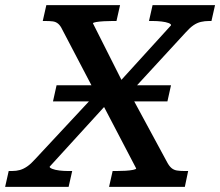

<svg xmlns="http://www.w3.org/2000/svg" viewBox="-69 -730 860 750"><path d="M152 -397H599L585 -334H138ZM98 -648 112 -710H400L386 -648H370Q354 -648 336.5 -647Q319 -646 307 -644Q295 -642 294 -639L418 -393L425 -390L584 -96Q592 -81 601 -73.5Q610 -66 622 -64Q634 -62 651 -62H666L653 0H357L371 -62H387Q404 -62 421.5 -63Q439 -64 451 -66.5Q463 -69 463 -72L325 -336L318 -340L174 -615Q167 -630 158 -637.5Q149 -645 137 -646.5Q125 -648 107 -648ZM-49 0 -35 -62H-22Q-5 -62 9 -66Q23 -70 37.5 -80Q52 -90 68 -108L326 -385L364 -341L125 -79Q124 -75 135 -70.5Q146 -66 163 -64Q180 -62 196 -62H213L199 0ZM425 -352 387 -398 599 -631Q600 -636 589.5 -640Q579 -644 562 -646Q545 -648 527 -648H513L527 -710H771L757 -648H748Q731 -648 716 -644.5Q701 -641 687 -631.5Q673 -622 656 -603Z"/></svg>

Font: Roboto Serif Medium
Style: Italic
Weight: 500
Italic angle: -10°
Designer: Greg Gazdowicz
Foundry: Commercial Type
Version: Version 1.008